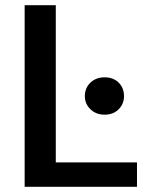

<svg xmlns="http://www.w3.org/2000/svg" viewBox="-20 -720 597 740"><path d="M75 0V-700H195V-94H508V0ZM383 -278Q350 -278 328.5 -299Q307 -320 307 -349Q307 -381 328.5 -401.5Q350 -422 383 -422Q417 -422 437.5 -401.5Q458 -381 458 -349Q458 -320 437.5 -299Q417 -278 383 -278Z"/></svg>

Font: DM Sans 9pt SemiBold
Style: Regular
Weight: 600
Version: Version 4.004;gftools[0.9.30]